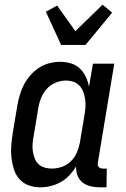

<svg xmlns="http://www.w3.org/2000/svg" viewBox="-20 -792 540 820"><path d="M152 8Q126 8 102.5 -0.5Q79 -9 63 -27Q47 -45 39.5 -68.5Q32 -92 29 -117.5Q26 -143 28 -169Q30 -195 34 -221L54 -341Q58 -363 64.5 -386Q71 -409 82 -430Q93 -451 109.5 -470Q126 -489 146.5 -502.5Q167 -516 190.5 -522Q214 -528 237 -528Q260 -528 282.5 -521.5Q305 -515 321 -499.5Q337 -484 346.5 -464Q356 -444 360 -421L377 -520H468L398 -98Q397 -93 397.5 -88Q398 -83 401.5 -79Q405 -75 410 -73.5Q415 -72 420 -72H436L435 8H406Q386 8 367 3.5Q348 -1 333 -12.5Q318 -24 311 -42.5Q304 -61 305 -81Q293 -61 276.5 -43.5Q260 -26 239.5 -14.5Q219 -3 196.5 2.5Q174 8 152 8ZM201 -72Q223 -72 244.5 -79.5Q266 -87 282.5 -103Q299 -119 308 -140Q317 -161 321 -182L341 -302Q344 -319 345 -336Q346 -353 343.5 -369Q341 -385 335.5 -400Q330 -415 319 -426.5Q308 -438 293 -443Q278 -448 261 -448Q239 -448 216.5 -438.5Q194 -429 178.5 -411Q163 -393 154.5 -371Q146 -349 143 -327L123 -207Q120 -192 119 -176Q118 -160 120.5 -144.5Q123 -129 128.5 -115Q134 -101 144.5 -91Q155 -81 170 -76.5Q185 -72 201 -72ZM241 -600 176 -742 224 -768 302 -659 418 -772 459 -738 345 -600Z"/></svg>

Font: Iosevka Curly Medium
Style: Italic
Weight: 500
Italic angle: -9°
Monospace: yes
Designer: Belleve Invis
Foundry: Belleve Invis
Version: Version 22.1.2; ttfautohint (v1.8.4)